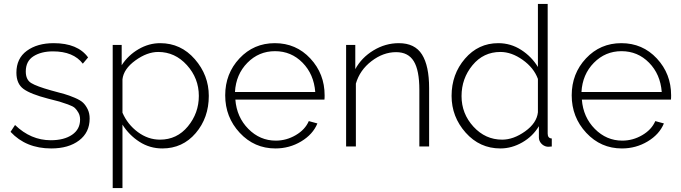

<svg xmlns="http://www.w3.org/2000/svg" viewBox="-20 -750 3488 983"><path d="M242 10Q113 10 34 -75L57 -110Q138 -32 240 -32Q308 -32 349 -60Q390 -88 390 -138Q390 -158 381.5 -173Q373 -188 363.5 -197Q354 -206 327.5 -215.5Q301 -225 284 -230Q267 -235 226 -245Q137 -268 100.5 -294.5Q64 -321 64 -378Q64 -451 117.5 -490Q171 -529 255 -529Q378 -529 431 -456L404 -424Q356 -487 251 -487Q191 -487 151.5 -462Q112 -437 112 -384Q112 -342 139.5 -325Q167 -308 242 -287Q287 -275 310 -268.5Q333 -262 362.5 -249.5Q392 -237 405.5 -224Q419 -211 429 -190.5Q439 -170 439 -143Q439 -72 385 -31Q331 10 242 10Z M607 -112V213H557V-520H603V-416Q636 -467 689 -498Q742 -529 800 -529Q906 -529 977.5 -447Q1049 -365 1049 -259Q1049 -147 982 -68.5Q915 10 811 10Q747 10 694 -24Q641 -58 607 -112ZM998 -259Q998 -349 937 -416.5Q876 -484 790 -484Q733 -484 673 -440.5Q613 -397 607 -344V-173Q633 -113 685.5 -74Q738 -35 799 -35Q886 -35 942 -103Q998 -171 998 -259Z M1390 10Q1282 10 1207.5 -70Q1133 -150 1133 -262Q1133 -373 1206 -451Q1279 -529 1387 -529Q1496 -529 1569 -450.5Q1642 -372 1642 -262Q1642 -245 1641 -240H1185Q1192 -150 1251.5 -90Q1311 -30 1392 -30Q1446 -30 1494 -58Q1542 -86 1561 -130L1605 -118Q1582 -62 1522 -26Q1462 10 1390 10ZM1183 -279H1594Q1587 -370 1529 -429Q1471 -488 1388 -488Q1305 -488 1246.5 -428.5Q1188 -369 1183 -279Z M2177 0H2127V-290Q2127 -390 2098.5 -436.5Q2070 -483 2008 -483Q1942 -483 1882 -437Q1822 -391 1802 -322V0H1752V-520H1799V-396Q1831 -455 1892 -492Q1953 -529 2022 -529Q2104 -529 2140.5 -471Q2177 -413 2177 -299Z M2292 -259Q2292 -370 2360.5 -449.5Q2429 -529 2531 -529Q2595 -529 2648.5 -494.5Q2702 -460 2734 -407V-730H2784V-66Q2784 -42 2805 -41V0Q2786 2 2781 1Q2763 -2 2751 -15.5Q2739 -29 2739 -46V-104Q2708 -52 2654 -21Q2600 10 2542 10Q2436 10 2364 -71Q2292 -152 2292 -259ZM2734 -175V-346Q2713 -403 2656 -443.5Q2599 -484 2542 -484Q2455 -484 2399 -416Q2343 -348 2343 -258Q2343 -168 2404 -101.5Q2465 -35 2551 -35Q2609 -35 2668.5 -77.5Q2728 -120 2734 -175Z M3164 10Q3056 10 2981.5 -70Q2907 -150 2907 -262Q2907 -373 2980 -451Q3053 -529 3161 -529Q3270 -529 3343 -450.5Q3416 -372 3416 -262Q3416 -245 3415 -240H2959Q2966 -150 3025.5 -90Q3085 -30 3166 -30Q3220 -30 3268 -58Q3316 -86 3335 -130L3379 -118Q3356 -62 3296 -26Q3236 10 3164 10ZM2957 -279H3368Q3361 -370 3303 -429Q3245 -488 3162 -488Q3079 -488 3020.5 -428.5Q2962 -369 2957 -279Z"/></svg>

Font: Raleway-v4020 Light
Style: Regular
Weight: 300
Designer: Matt McInerney, Pablo Impallari, Rodrigo Fuenzalida
Foundry: Matt McInerney, Pablo Impallari, Rodrigo Fuenzalida
Version: Version 4.020;PS 004.020;hotconv 1.0.88;makeotf.lib2.5.64775